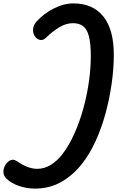

<svg xmlns="http://www.w3.org/2000/svg" viewBox="-102 -974 735 1127"><path d="M102 133Q56 133 11 118Q-34 103 -65 74Q-82 57 -82 35Q-82 13 -70 -6.5Q-58 -26 -40 -33.5Q-22 -41 -3 -28Q34 -3 62.5 7Q91 17 116 17Q158 17 195 -5.5Q232 -28 262 -66Q303 -119 334.5 -189.5Q366 -260 387.5 -338.5Q409 -417 420 -495.5Q431 -574 431 -643Q431 -718 420 -760.5Q409 -803 386 -820.5Q363 -838 326 -838Q286 -838 246 -814Q206 -790 171 -755Q152 -736 133.5 -739.5Q115 -743 103 -760.5Q91 -778 92 -801.5Q93 -825 112 -847Q155 -895 214 -924.5Q273 -954 329 -954Q443 -954 504.5 -877.5Q566 -801 566 -653Q566 -572 553.5 -483.5Q541 -395 517.5 -308.5Q494 -222 459 -145.5Q424 -69 379 -12Q327 54 258.5 93.5Q190 133 102 133Z"/></svg>

Font: Pacifico
Style: Regular
Weight: 400
Designer: Vernon Adams
Foundry: Vernon Adams
Version: Version 3.010; ttfautohint (v1.8.4.7-5d5b)